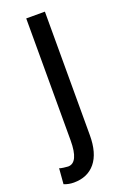

<svg xmlns="http://www.w3.org/2000/svg" viewBox="-160 -575 543 835"><g transform="rotate(-20 111.5 -157.0)"><path d="M165.5 -528.3V43.5Q165.5 126.5 129.9 169.9Q94.2 213.4 30.3 213.4Q5.9 213.4 -15.1 204.6L-9.3 132.8Q-4.4 135.3 10 137.2Q24.4 139.2 30.3 139.2Q79.1 139.2 79.1 35.6V-528.3Z"/></g></svg>

Font: Roboto Condensed
Style: Regular
Weight: 400
Designer: Google
Version: Version 2.001047; 2015